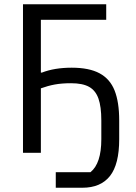

<svg xmlns="http://www.w3.org/2000/svg" viewBox="-20 -718 640 902"><path d="M242 91H405Q456 50 456 -64V-152Q456 -217 442.5 -255Q429 -293 398.5 -310Q368 -327 314 -327Q270 -327 237.5 -321Q205 -315 172 -303V0H88V-698H479V-625H172V-377H177Q236 -400 317 -400Q399 -400 448 -373.5Q497 -347 518.5 -292.5Q540 -238 540 -152V-64Q540 54 496.5 109Q453 164 367 164H242Z"/></svg>

Font: iA Writer Duo V
Style: Regular
Weight: 400
Designer: Mike Abbink, Paul van der Laan, Pieter van Rosmalen, Oliver Reichenstein
Foundry: Information Architects Inc.
Version: Version 2.000